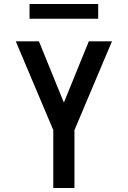

<svg xmlns="http://www.w3.org/2000/svg" viewBox="-20 -942 640 962"><path d="M247 0V-290L59 -735H175L300 -428L425 -735H541L353 -290V0ZM128 -848V-922H472V-848Z"/></svg>

Font: Iosevka SS04 Semibold Extended
Style: Regular
Weight: 600
Width: 7
Monospace: yes
Designer: Belleve Invis
Foundry: Belleve Invis
Version: Version 19.0.0; ttfautohint (v1.8.4)